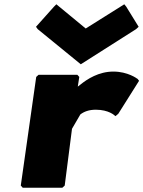

<svg xmlns="http://www.w3.org/2000/svg" viewBox="-20 -869 669 896"><path d="M346 -467C345 -466 344 -466 343 -465L350 -510L341 -520H160L149 -510L77 -3L86 7H271L282 -3L316 -268L355 -335C372 -348 395 -357 427 -357C488 -357 515 -330 515 -330L519 -327L532 -338L629 -492L621 -502H620C620 -502 577 -535 509 -535C441 -535 387 -500 355 -474ZM232 -838 148 -744 156 -733 357 -569 615 -733 627 -744 569 -838 560 -849 380 -736 243 -849Z"/></svg>

Font: Hussar Woodtype
Style: UltraObl
Weight: 900
Foundry: Cannot Into Space Fonts
Version: Version 1.07